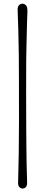

<svg xmlns="http://www.w3.org/2000/svg" viewBox="-20 -936 235 1062"><path d="M80.1 75.2Q85 -92.8 85 -263.9Q85 -435.1 84.7 -501Q84.5 -566.9 84 -631.8Q82 -772.9 77.6 -879.4Q76.7 -897.9 84.7 -906.7Q92.8 -915.5 104 -915.5Q115.2 -915.5 124 -906.2Q132.8 -897 131.6 -868.9Q130.4 -840.8 129.4 -806.2Q128.4 -771.5 127.7 -737.8Q127 -704.1 126.2 -669.9Q125.5 -635.7 125 -598.1Q124.5 -485.4 124.5 -428Q124.5 -370.6 124.8 -317.4Q125 -264.2 125.2 -214.6Q125.5 -165 126 -120.1Q126.5 -75.2 127 -38.1Q128.9 48.3 129.9 69.8Q130.9 91.3 122.8 99.1Q114.7 106.9 105.2 106.9Q95.7 106.9 87.6 99.1Q79.6 91.3 80.1 75.2Z"/></svg>

Font: Pompiere 
Style: Regular
Weight: 400
Designer: Karolina Lach
Foundry: Sorkin Type Co.
Version: Version 1.002